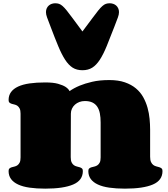

<svg xmlns="http://www.w3.org/2000/svg" viewBox="-20 -1124 1000 1144"><path d="M401.4 -188Q401.4 -168 406.7 -156.7Q412.1 -145.5 420.2 -139.9Q428.2 -134.3 437.5 -132.1Q446.8 -129.9 454.8 -127.4Q462.9 -125 468.3 -120.4Q473.6 -115.7 473.6 -105Q473.6 -49.3 416 -24.7Q358.4 0 249.5 0Q196.8 0 156.2 -5.9Q115.7 -11.7 87.9 -24.7Q60.1 -37.6 45.7 -57.4Q31.2 -77.1 31.2 -105Q31.2 -115.7 36.6 -120.4Q42 -125 49.8 -127.4Q57.6 -129.9 66.9 -131.8Q76.2 -133.8 84 -139.4Q91.8 -145 97.2 -155.5Q102.5 -166 102.5 -186V-446.8Q102.5 -466.3 97.2 -477.1Q91.8 -487.8 84 -493.4Q76.2 -499 66.9 -501Q57.6 -502.9 49.8 -505.4Q42 -507.8 36.6 -512.5Q31.2 -517.1 31.2 -527.8Q31.2 -555.7 45.7 -575.4Q60.1 -595.2 87.9 -608.2Q115.7 -621.1 156.2 -627Q196.8 -632.8 249.5 -632.8Q297.4 -632.8 325.7 -624.8Q354 -616.7 369.6 -606.9Q387.7 -595.2 394.5 -581.1Q419.9 -599.1 455.1 -613.8Q485.4 -626.5 529.1 -636.7Q572.8 -647 631.3 -647Q685.1 -647 723.9 -633.5Q762.7 -620.1 789.8 -597.4Q816.9 -574.7 833.5 -544.7Q850.1 -514.6 859.1 -481.9Q868.2 -449.2 871.3 -415.8Q874.5 -382.3 874.5 -352.1V-190.4Q874.5 -169.9 879.9 -158.4Q885.3 -147 893.6 -140.9Q901.9 -134.8 911.4 -132.6Q920.9 -130.4 929.2 -127.7Q937.5 -125 942.9 -120.4Q948.2 -115.7 948.2 -105Q948.2 -49.3 890.9 -24.7Q833.5 0 724.6 0Q671.9 0 631.3 -5.9Q590.8 -11.7 563 -24.7Q535.2 -37.6 520.8 -57.4Q506.3 -77.1 506.3 -105Q506.3 -115.7 511.7 -120.4Q517.1 -125 525.4 -127.4Q533.7 -129.9 543 -131.8Q552.2 -133.8 560.5 -139.4Q568.8 -145 574.2 -155.5Q579.6 -166 579.6 -186V-394.5Q579.6 -424.8 575 -448.5Q570.3 -472.2 559.3 -488.5Q548.3 -504.9 530.3 -513.4Q512.2 -522 485.4 -522Q468.3 -522 453.1 -516.4Q438 -510.7 426.8 -500.7Q415.5 -490.7 408.9 -476.8Q402.3 -462.9 402.3 -446.8ZM471.2 -705.6Q437 -705.6 412.8 -720.9Q388.7 -736.3 367.9 -768.3Q347.2 -800.3 326.9 -849.1Q306.6 -897.9 281.2 -965.3L260.3 -1020.5Q253.9 -1037.6 253.9 -1051.8Q253.9 -1064.5 258.5 -1074.5Q263.2 -1084.5 270.8 -1091.1Q278.3 -1097.7 288.3 -1101.1Q298.3 -1104.5 308.6 -1104.5Q321.8 -1104.5 331.8 -1101.1Q341.8 -1097.7 352.8 -1088.1Q363.8 -1078.6 377.7 -1061.3Q391.6 -1043.9 412.6 -1015.6L471.2 -936.5L530.3 -1015.6Q551.3 -1043.9 565.2 -1061.3Q579.1 -1078.6 590.1 -1088.1Q601.1 -1097.7 611.1 -1101.1Q621.1 -1104.5 634.3 -1104.5Q644.5 -1104.5 654.5 -1101.1Q664.6 -1097.7 672.1 -1091.1Q679.7 -1084.5 684.3 -1074.5Q689 -1064.5 689 -1051.8Q689 -1037.6 682.6 -1020.5L661.6 -965.3Q635.7 -897.9 615.7 -849.1Q595.7 -800.3 575 -768.3Q554.2 -736.3 529.8 -720.9Q505.4 -705.6 471.2 -705.6Z"/></svg>

Font: Corben
Style: Bold
Weight: 700
Designer: vernon adams
Foundry: vernon adams
Version: Version 1.101; ttfautohint (v1.6)